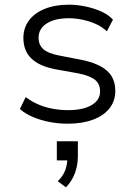

<svg xmlns="http://www.w3.org/2000/svg" viewBox="-20 -521 577 821"><path d="M269 8Q230 8 191.5 0.5Q153 -7 120 -21Q87 -35 65 -55L90 -106Q116 -86 146 -73.5Q176 -61 208 -55.5Q240 -50 271 -50Q335 -50 371.5 -71.5Q408 -93 408 -130Q408 -162 386.5 -179.5Q365 -197 316 -207L216 -225Q148 -238 114 -271Q80 -304 80 -359Q80 -401 103.5 -433Q127 -465 171 -483Q215 -501 275 -501Q309 -501 345 -493.5Q381 -486 412.5 -472Q444 -458 463 -437L437 -387Q416 -407 388.5 -419Q361 -431 331.5 -437Q302 -443 274 -443Q214 -443 179.5 -420.5Q145 -398 145 -360Q145 -329 165 -311Q185 -293 231 -284L329 -265Q402 -250 437.5 -218.5Q473 -187 473 -132Q473 -89 448 -57.5Q423 -26 377 -9Q331 8 269 8ZM262 280 227 254Q251 230 259.5 205.5Q268 181 268 155L282 165H223V83H313V146Q313 185 300.5 219Q288 253 262 280Z"/></svg>

Font: Nunito Sans 8pt Light
Style: Regular
Weight: 300
Version: Version 3.101;gftools[0.9.27]